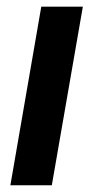

<svg xmlns="http://www.w3.org/2000/svg" viewBox="-20 -548 288 568"><path d="M225.1 -528.3 133.3 0H10.7L102.1 -528.3Z"/></svg>

Font: Roboto Condensed SemiBold
Style: Italic
Weight: 600
Italic angle: -12°
Designer: Christian Robertson
Foundry: Google
Version: Version 3.008; 2023